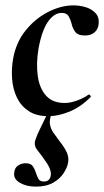

<svg xmlns="http://www.w3.org/2000/svg" viewBox="-20 -419 387 714"><path d="M160 13Q115 13 86.5 -6Q58 -25 43 -56Q28 -87 25 -125Q22 -163 29 -202Q40 -262 75.5 -306Q111 -350 159 -374.5Q207 -399 253 -399Q276 -399 298 -392.5Q320 -386 334.5 -371Q349 -356 347 -332Q346 -312 332.5 -299.5Q319 -287 296 -287Q269 -287 259 -301.5Q249 -316 246 -332Q242 -347 235 -359Q228 -371 209 -371Q189 -371 171.5 -354Q154 -337 142 -307Q130 -277 123 -237Q114 -182 120.5 -136Q127 -90 151.5 -63Q176 -36 221 -36Q242 -36 267.5 -45.5Q293 -55 309 -67Q311 -69 315 -65Q319 -61 317 -58Q280 -21 238.5 -4Q197 13 160 13ZM113 275Q78 275 53.5 260.5Q29 246 33 222Q35 204 48 196Q61 188 75 188Q94 188 101.5 198.5Q109 209 113 222Q117 235 122.5 245.5Q128 256 143 256Q166 256 169 232Q171 213 154.5 188Q138 163 118 138Q105 121 111.5 101.5Q118 82 129 60L158 0H174Q163 24 165.5 41.5Q168 59 178 73.5Q188 88 200 104Q220 129 228.5 148Q237 167 233 187Q230 204 216.5 225Q203 246 177.5 260.5Q152 275 113 275Z"/></svg>

Font: Cormorant Garamond Light
Style: Bold Italic
Weight: 700
Italic angle: -10°
Version: Version 4.001